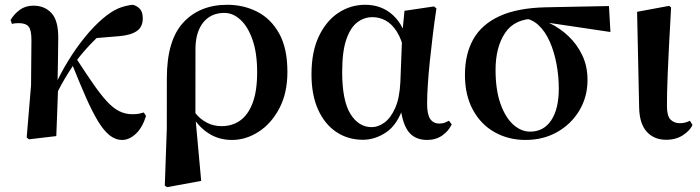

<svg xmlns="http://www.w3.org/2000/svg" viewBox="-20 -572 2942 807"><path d="M101.5 13.6 92.2 5.6 110.5 -213.7 112.1 -402.7Q112.3 -445.6 100.3 -460.2Q88.3 -474.7 58.9 -474.7Q51.3 -474.7 44.4 -474.1Q37.5 -473.5 30.2 -471.5L24.4 -488Q38.8 -512.4 62.8 -530.3Q86.9 -548.2 120.3 -548.2Q167.8 -548.2 196.8 -516.5Q225.8 -484.9 224.8 -409.8Q224.8 -363.8 223.6 -315.3Q222.3 -266.7 221.7 -218.7L224.5 -214.9Q222.7 -159.6 220.7 -107Q218.6 -54.3 216.6 0ZM209.1 -159.8 192.9 -180.8H198L206.9 -203.3Q232.3 -260 265.4 -314.3Q298.5 -368.7 336.3 -415.1Q374 -461.5 411.2 -493.2Q448.1 -524.4 477 -536.5Q506 -548.7 538.2 -551.9Q555.8 -547.5 567.9 -534.6Q580.1 -521.8 580.1 -494.6Q580.1 -459 555.2 -441.7Q530.3 -424.4 483.2 -420.2L370.8 -410.8L455.3 -471.6Q416.3 -441.7 376.9 -403.1Q337.5 -364.5 296.7 -311.3L292.1 -304.3Q276.8 -281.2 264 -260.6Q251.1 -240 238.2 -216.5Q225.3 -193 209.1 -159.8ZM493.5 16.2Q465.1 16.2 440.2 -3.7Q415.4 -23.7 391.1 -64Q366.9 -104.3 340.1 -165.2Q313.3 -226.2 280.7 -307.8L299.7 -327.6Q341.7 -262.6 373.1 -217.6Q404.5 -172.6 430.5 -144.7Q456.5 -116.8 481.9 -104.4Q507.3 -91.9 537.3 -91.9Q553.5 -91.9 565.2 -94.3Q576.8 -96.7 584.4 -99.3L593.8 -84.4Q577.9 -34.2 550.2 -9Q522.6 16.2 493.5 16.2Z M672.7 208.4 681.1 -31.5 681.3 -243.1Q681.3 -402.7 750.4 -477.3Q819.4 -551.9 935.5 -551.9Q1003.7 -551.9 1061.1 -522.7Q1118.6 -493.4 1153.3 -431.4Q1188 -369.4 1188 -270Q1188 -180.9 1154.2 -116.7Q1120.3 -52.5 1067 -18.2Q1013.6 16.2 955 16.2Q899.4 16.2 856.7 -11.6Q813.9 -39.4 787.9 -84.8H783.5L799.4 -98.6Q819.6 -72.5 848 -57.2Q876.3 -41.8 911.5 -41.8Q955.8 -41.8 989.1 -65.2Q1022.4 -88.6 1041.6 -138.6Q1060.8 -188.7 1060.8 -268.3Q1060.8 -350.3 1041.1 -405.7Q1021.4 -461.1 990.2 -489.4Q959.1 -517.7 923 -517.7Q867 -517.7 834.8 -478.3Q802.6 -438.9 801.6 -369.3L801.3 -86.8L801.7 -74.4L825.6 188.3L682.2 214.7Z M1505.3 15.5Q1442.6 15.5 1393.7 -17.2Q1344.7 -49.9 1317 -111.3Q1289.2 -172.8 1289.2 -259.4Q1289.2 -354.6 1320.3 -419.6Q1351.3 -484.6 1402.6 -518.3Q1453.8 -551.9 1515.1 -551.9Q1584.7 -551.9 1632.5 -507.5Q1680.3 -463.2 1695 -381.8H1701.5L1680.2 -353.7Q1668.2 -407.4 1647.7 -439.4Q1627.2 -471.4 1601 -485.7Q1574.8 -499.9 1545.4 -499.9Q1510.7 -499.9 1481.8 -478.2Q1453 -456.5 1435.6 -406.1Q1418.2 -355.7 1418.2 -269.8Q1418.2 -149.6 1452.6 -93.6Q1487.1 -37.6 1542.5 -37.6Q1569.2 -37.6 1595.6 -56.6Q1621.9 -75.6 1640.7 -117.3Q1659.5 -159.1 1662.8 -227.4L1670.6 -428L1680.1 -526.6L1804.4 -545L1814.4 -536.5Q1805.9 -481.4 1799.1 -424.9Q1792.2 -368.4 1786.7 -315.4Q1781.2 -262.4 1778.2 -216.4Q1775.2 -170.4 1775.2 -135.4Q1775.2 -91.4 1788.2 -72.1Q1801.2 -52.7 1826.7 -52.7Q1839.9 -52.7 1849.2 -56.3Q1858.5 -60 1867 -64.5L1878.7 -49.4Q1866 -21.7 1839 -2.7Q1812 16.2 1775.5 16.2Q1724.9 16.2 1698.1 -17.1Q1671.3 -50.5 1662.4 -127.3L1677.4 -128.7Q1651.2 -48.4 1604 -16.4Q1556.8 15.5 1505.3 15.5Z M2188.5 16.2Q2116.9 16.2 2059.1 -16.3Q2001.3 -48.7 1967.8 -110.2Q1934.2 -171.8 1934.2 -257.1Q1934.2 -344.6 1969.4 -407.2Q2004.5 -469.7 2080 -504.3Q2155.4 -538.9 2276.5 -541.4L2539.6 -546.6L2545.7 -437.5L2257.8 -480.3L2230.9 -493.5Q2143.8 -494 2103.4 -434.2Q2062.9 -374.4 2062.9 -277.8Q2062.9 -194.4 2083.4 -136.5Q2103.8 -78.6 2137 -48.6Q2170.1 -18.7 2208.2 -18.7Q2265.3 -18.7 2297 -66.6Q2328.7 -114.5 2328.7 -199.6Q2328.7 -251.2 2319.1 -302.6Q2309.6 -354.1 2290.8 -396.8Q2272 -439.5 2243.4 -466.3Q2214.8 -493.2 2177.2 -495.5L2198.9 -504.5Q2244.2 -496.4 2288.6 -475.4Q2333 -454.4 2369.1 -420.2Q2405.3 -385.9 2427.4 -339.8Q2449.4 -293.6 2449.4 -235.7Q2449.4 -165.4 2415.5 -108.2Q2381.5 -51.1 2322.8 -17.5Q2264.1 16.2 2188.5 16.2Z M2779.8 15.5Q2729.4 15.5 2698.6 -18.1Q2667.9 -51.7 2666.4 -119.2L2657.8 -522.4L2792.5 -547.4L2800.7 -540.7Q2795.3 -445.9 2791.9 -378.9Q2788.6 -311.9 2786.6 -265.3Q2784.6 -218.6 2783.9 -185.7Q2783.3 -152.8 2783.3 -126.4Q2783.3 -84 2798.6 -69.1Q2813.9 -54.2 2836.5 -54.2Q2850.7 -54.2 2861 -57.2Q2871.3 -60.2 2879.8 -64.5L2890.7 -46.8Q2881 -24.2 2851.4 -4.4Q2821.8 15.5 2779.8 15.5Z"/></svg>

Font: Noto Serif JP
Style: Regular
Weight: 200
Designer: Ryoko NISHIZUKA 西塚涼子 (kana & ideographs); Frank Grießhammer (Latin, Greek & Cyrillic); Wenlong ZHANG 张文龙 (bopomofo); San
Foundry: Adobe
Version: Version 2.001;hotconv 1.1.0;makeotfexe 2.6.0